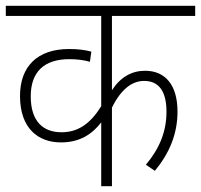

<svg xmlns="http://www.w3.org/2000/svg" viewBox="-20 -642 693 662"><path d="M653 -587V-622H0V-587H329V-276C289 -211 245 -186 192 -186C129 -186 86 -223 86 -310C86 -393 131 -438 219 -438C245 -438 269 -435 290 -429L295 -464C273 -470 248 -473 218 -473C109 -473 49 -413 49 -311C49 -199 112 -151 190 -151C256 -151 298 -180 329 -220V0H366V-271C399 -338 438 -363 477 -363C530 -363 554 -324 554 -257C554 -188 530 -130 483 -74L514 -53C565 -115 592 -181 592 -257C592 -349 550 -398 480 -398C435 -398 396 -377 366 -331V-587Z"/></svg>

Font: Noto Sans Devanagari SemiCondensed ExtraLight
Style: Regular
Weight: 200
Width: 4
Designer: Jelle Bosma - Monotype Design Team
Foundry: Monotype Imaging Inc.
Version: Version 2.004